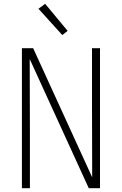

<svg xmlns="http://www.w3.org/2000/svg" viewBox="-20 -988 640 1008"><path d="M95 0V-735H154L464 -57Q464 -153 463.5 -249Q463 -345 463 -441V-735H505V0H446L136 -678Q136 -582 136.5 -486Q137 -390 137 -294V0ZM307 -804 182 -942 217 -968 335 -826Z"/></svg>

Font: Iosevka Extralight Extended
Style: Regular
Weight: 200
Width: 7
Monospace: yes
Designer: Belleve Invis
Foundry: Belleve Invis
Version: Version 32.5.0; ttfautohint (v1.8.4)